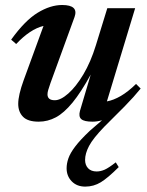

<svg xmlns="http://www.w3.org/2000/svg" viewBox="-20 -462 573 748"><path d="M528 -117Q515.5 -101.5 500 -84.2Q484.5 -67 465 -47L386.5 31.5Q342.5 77 327 106.5Q311.5 136 311.5 161Q311.5 181 323.2 193.5Q335 206 356.5 206Q372 206 387.8 199Q403.5 192 431 170.5L442.5 189Q400.5 231 372.8 248Q345 265 312 265Q279.5 265 259.5 244.5Q239.5 224 239.5 193.5Q239.5 175 246.5 154.8Q253.5 134.5 273 108.8Q292.5 83 330 47.5L377.5 6.5Q358.5 12 340.5 12Q308 12 296.8 2.2Q285.5 -7.5 291.5 -30L333.5 -171.5Q295.5 -102.5 262.5 -62.2Q229.5 -22 197.8 -5Q166 12 131 12Q88.5 12 69.8 -7Q51 -26 51 -57.5Q51 -91 72 -149L149.5 -361Q97.5 -348.5 43 -290.5L23.5 -307.5Q77 -382 126.5 -412.2Q176 -442.5 222 -442.5Q287 -442.5 270.5 -396L176.5 -138Q171 -122 168 -112Q165 -102 165 -94.5Q165 -71.5 193.5 -71.5Q216.5 -71.5 246.2 -97.8Q276 -124 304.8 -172.2Q333.5 -220.5 353.5 -285.5L398 -430H506.5L396.5 -67Q422 -71.5 450.8 -88.2Q479.5 -105 510 -135Z"/></svg>

Font: Newsreader 16pt SemiBold
Style: Italic
Weight: 600
Italic angle: -17°
Designer: Hugues Gentile
Foundry: Production Type
Version: Version 1.003; ttfautohint (v1.8.3)